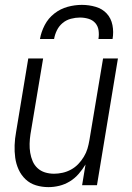

<svg xmlns="http://www.w3.org/2000/svg" viewBox="-20 -760 540 788"><path d="M179 8Q152 8 127.5 0.5Q103 -7 85 -24Q67 -41 56.5 -64Q46 -87 42.5 -112.5Q39 -138 40 -164.5Q41 -191 46 -218L96 -520H157L105 -209Q102 -189 101.5 -170Q101 -151 104 -133Q107 -115 114 -98.5Q121 -82 134 -70Q147 -58 164.5 -52.5Q182 -47 202 -47Q219 -47 237 -51Q255 -55 271.5 -64Q288 -73 301 -86.5Q314 -100 324 -116.5Q334 -133 339 -150Q344 -167 347 -185L403 -520H464L378 0H317L331 -85Q319 -65 303 -46.5Q287 -28 266.5 -15.5Q246 -3 223.5 2.5Q201 8 179 8ZM144 -600Q149 -629 163.5 -657Q178 -685 203 -704.5Q228 -724 257.5 -732Q287 -740 316 -740Q345 -740 372.5 -732Q400 -724 418 -704.5Q436 -685 441.5 -657Q447 -629 442 -600H384Q387 -618 384.5 -635.5Q382 -653 371 -665.5Q360 -678 343 -683Q326 -688 308 -688Q290 -688 271 -683Q252 -678 237 -665.5Q222 -653 213.5 -635.5Q205 -618 202 -600Z"/></svg>

Font: Iosevka Light Oblique
Style: Regular
Weight: 300
Italic angle: -9°
Monospace: yes
Designer: Belleve Invis
Foundry: Belleve Invis
Version: Version 32.5.0; ttfautohint (v1.8.4)